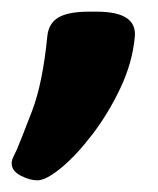

<svg xmlns="http://www.w3.org/2000/svg" viewBox="-73 -184 271 329"><path d="M-9 125Q-22 125 -37.5 117Q-53 109 -53 96Q-53 91 -50 84.5Q-47 78 -44 72Q-36 53 -18 6Q0 -41 8 -121Q10 -144 27 -154Q44 -164 79 -164H93Q162 -164 158 -121Q154 -77 133.5 -33.5Q113 10 85.5 46Q58 82 32 103.5Q6 125 -9 125Z"/></svg>

Font: Asap Condensed Condensed Black
Style: Italic
Weight: 900
Width: 3
Italic angle: -6°
Designer: Pablo Cosgaya
Foundry: Omnibus-Type
Version: Version 3.001; ttfautohint (v1.8.4.7-5d5b)